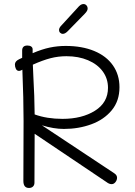

<svg xmlns="http://www.w3.org/2000/svg" viewBox="-20 -928 668 953"><path d="M561 -46Q561 -34 553 -24Q545 -14 534 -14Q522 -14 509 -24L152 -264L151 -21Q151 -9 143.5 -2Q136 5 124 5Q96 5 96 -30L97 -328Q97 -436 91 -582L83 -578Q77 -576 75 -576Q64 -576 59 -586Q54 -596 54 -608Q54 -624 75 -634L90 -641V-677Q90 -702 116 -702Q128 -702 135 -697Q142 -692 142 -683V-664Q189 -684 227.5 -692Q266 -700 306 -700Q387 -700 447.5 -675Q508 -650 540.5 -603.5Q573 -557 573 -495Q573 -427 534.5 -380.5Q496 -334 433 -311Q370 -288 297 -288Q247 -288 188 -306L547 -68Q561 -59 561 -46ZM143 -607 146 -538Q151 -457 152 -360Q213 -338 290 -338Q387 -338 451.5 -378.5Q516 -419 516 -492Q516 -538 490 -573.5Q464 -609 417 -629Q370 -649 310 -649Q269 -649 230.5 -639Q192 -629 143 -607ZM273 -779Q273 -790 285 -802L363 -887Q373 -899 380 -903.5Q387 -908 394 -908Q403 -908 409 -901.5Q415 -895 415 -885Q415 -874 400 -859L316 -773Q303 -760 292 -760Q284 -760 278.5 -765.5Q273 -771 273 -779Z"/></svg>

Font: Mali Light
Style: Regular
Weight: 300
Designer: Kitiyaporn Chalermlarp | Katatrad Aksorn Co.,Ltd.
Foundry: Cadson Demak Co.,Ltd.
Version: Version 1.000; ttfautohint (v1.6)